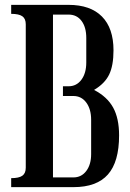

<svg xmlns="http://www.w3.org/2000/svg" viewBox="-20 -770 534 790"><path d="M26 -37Q58 -37 72 -47Q86 -57 86 -80V-670Q86 -693 72 -703Q58 -713 26 -713V-750H262Q352 -750 399.5 -702Q447 -654 447 -563Q447 -500 429 -463Q411 -426 367 -400Q421 -372 445.5 -327.5Q470 -283 470 -213Q470 -104 424 -52Q378 0 282 0H26ZM262 -710H198V-40H282Q315 -40 335 -66.5Q355 -93 355 -136V-277Q355 -321 335 -348Q315 -375 282 -375H239V-415H262Q295 -415 315 -442Q335 -469 335 -513V-614Q335 -658 315.5 -684Q296 -710 262 -710Z"/></svg>

Font: Girassol
Style: Regular
Weight: 400
Width: 3
Designer: Liam Spradlin
Version: Version 1.004